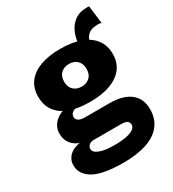

<svg xmlns="http://www.w3.org/2000/svg" viewBox="-203 -744 960 1068"><g transform="rotate(-30 277.5 -210.0)"><path d="M540 -634 554 -520Q547 -522 541 -522.5Q535 -523 530 -523Q487 -523 465.5 -501.5Q444 -480 444 -448L384 -470Q384 -512 399 -549.5Q414 -587 445 -611Q476 -635 524 -635Q527 -635 531.5 -635Q536 -635 540 -634ZM370 -111Q455 -111 501.5 -74.5Q548 -38 548 30Q548 92 514.5 133.5Q481 175 419.5 195Q358 215 275 215Q141 215 81.5 181Q22 147 22 89Q22 47 56 20.5Q90 -6 167 -7L163 9Q102 1 72.5 -28Q43 -57 43 -103Q43 -150 81 -181Q119 -212 180 -214L243 -185H227Q189 -184 173 -173Q157 -162 157 -145Q157 -129 170.5 -120Q184 -111 212 -111ZM277 105Q324 105 355 98.5Q386 92 401 80.5Q416 69 416 54Q416 38 404.5 30Q393 22 367 22H190Q172 22 160.5 32Q149 42 149 57Q149 79 183 92Q217 105 277 105ZM282 -510Q358 -510 411.5 -490Q465 -470 493.5 -432Q522 -394 522 -340Q522 -286 493.5 -248.5Q465 -211 411.5 -191Q358 -171 282 -171Q164 -171 103.5 -215Q43 -259 43 -340Q43 -394 71 -432Q99 -470 152.5 -490Q206 -510 282 -510ZM282 -413Q250 -413 230 -394Q210 -375 210 -340Q210 -306 230 -287Q250 -268 282 -268Q314 -268 334 -287Q354 -306 354 -340Q354 -375 334 -394Q314 -413 282 -413Z"/></g></svg>

Font: Kantumruy Pro
Style: Bold
Weight: 700
Version: Version 1.002